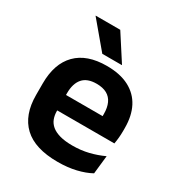

<svg xmlns="http://www.w3.org/2000/svg" viewBox="-167 -796 853 919"><g transform="rotate(30 259.5 -337.0)"><path d="M286.5 12Q160.5 12 99 -46Q37.5 -104 37.5 -214V-278Q37.5 -387 95 -445.5Q152.5 -504 262 -504Q336 -504 385.5 -478Q435 -452 459.8 -404.2Q484.5 -356.5 484.5 -290V-272.5Q484.5 -254.5 482.8 -235.8Q481 -217 478 -200.5H362Q363.5 -228 363.8 -252.8Q364 -277.5 364 -297.5Q364 -332 353 -356.2Q342 -380.5 319.5 -393Q297 -405.5 262 -405.5Q210.5 -405.5 186 -377Q161.5 -348.5 161.5 -296V-250.5L162 -236V-197.5Q162 -174.5 169.2 -155Q176.5 -135.5 193.5 -121.2Q210.5 -107 238.8 -99Q267 -91 309.5 -91Q355.5 -91 397.2 -101.2Q439 -111.5 476.5 -129L465.5 -28Q432 -9.5 386.8 1.2Q341.5 12 286.5 12ZM105.5 -200.5V-285.5H452V-200.5ZM230.5 -685.5 321.5 -544.5V-543H213.5L95 -684V-685.5Z"/></g></svg>

Font: Anek Gurmukhi SemiBold
Style: Regular
Weight: 600
Designer: Sarang Kulkarni (Gurmukhi), Yesha Goshar (Latin)
Foundry: Ek Type
Version: Version 1.003